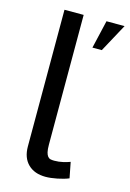

<svg xmlns="http://www.w3.org/2000/svg" viewBox="-114 -787 577 851"><g transform="rotate(15 174.5 -361.5)"><path d="M73 -730H161V-135Q161 -113 164 -100.5Q167 -88 172.5 -81.5Q178 -75 185.5 -73.5Q193 -72 202 -72Q223 -72 242 -76.5Q261 -81 274 -86L288 -14Q266 -5 236 1Q206 7 183 7Q132 7 102.5 -22Q73 -51 73 -103ZM236 -600 266 -729H349L279 -600Z"/></g></svg>

Font: Rising Sun
Style: Regular
Weight: 400
Designer: Matt McInerney, Pablo Impallari, Rodrigo Fuenzalida (Raleway font), Stephen Hutchings (Greek), Cristiano Sobral (main ch
Foundry: The Rising Sun Project Authors
Version: Version 4.327; ttfautohint (v1.8.4.7-5d5b-dirty)